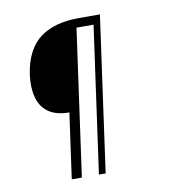

<svg xmlns="http://www.w3.org/2000/svg" viewBox="-75 -655 749 787"><g transform="rotate(-10 300.0 -262.0)"><path d="M161 61 199 -211Q145 -211 113 -233.5Q81 -256 70 -297Q59 -338 66 -391Q74 -445 94 -482.5Q114 -520 144.5 -542Q175 -564 214.5 -574.5Q254 -585 302 -585H392L302 61H274L359 -548H288L203 61Z"/></g></svg>

Font: Alumni Sans Light
Style: Italic
Weight: 300
Italic angle: -8°
Version: Version 1.016